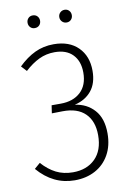

<svg xmlns="http://www.w3.org/2000/svg" viewBox="-95 -915 658 983"><g transform="rotate(-10 234.0 -423.5)"><path d="M21 -82 51 -108Q85 -70 123.5 -50.5Q162 -31 211 -31Q283 -31 326.5 -74Q370 -117 370 -196Q370 -269 329.5 -309Q289 -349 212 -348L156 -347L162 -388H209Q274 -388 312.5 -423.5Q351 -459 351 -525Q351 -584 318 -618.5Q285 -653 224 -653Q180 -653 142.5 -635Q105 -617 68 -583L42 -611Q84 -652 128.5 -673Q173 -694 226 -694Q307 -694 353 -648Q399 -602 399 -526Q399 -461 367 -422Q335 -383 279 -370Q341 -362 380 -318.5Q419 -275 419 -197Q419 -133 392.5 -86Q366 -39 319.5 -14Q273 11 213 11Q101 11 21 -82ZM179 -825Q179 -811 170 -801.5Q161 -792 146 -792Q132 -792 123 -801.5Q114 -811 114 -825Q114 -839 123 -848.5Q132 -858 146 -858Q161 -858 170 -848.5Q179 -839 179 -825ZM344 -825Q344 -811 335 -801.5Q326 -792 312 -792Q298 -792 288.5 -801.5Q279 -811 279 -825Q279 -839 288.5 -848.5Q298 -858 312 -858Q326 -858 335 -848.5Q344 -839 344 -825Z"/></g></svg>

Font: Fira Sans Condensed ExtraLight
Style: Regular
Weight: 275
Width: 3
Designer: Carrois Corporate & Edenspiekermann AG
Foundry: Carrois Corporate GbR & Edenspiekermann AG
Version: Version 4.203